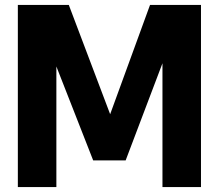

<svg xmlns="http://www.w3.org/2000/svg" viewBox="-20 -760 889 780"><path d="M52.5 0V-740H259.5L427.5 -296L589.5 -740H796.5V0H640V-503L490.5 -108.5H358.5L209 -490V0Z"/></svg>

Font: Encode Sans Condensed ExtraBold
Style: Regular
Weight: 800
Width: 3
Designer: Multiple Designers
Foundry: Impallari Type
Version: Version 3.000; ttfautohint (v1.8.3) -l 8 -r 50 -G 200 -x 14 